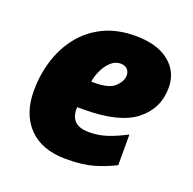

<svg xmlns="http://www.w3.org/2000/svg" viewBox="-106 -670 791 788"><g transform="rotate(20 289.5 -276.5)"><path d="M259.8 9.8Q155.3 9.8 98.1 -48.8Q41 -107.4 41 -209Q41 -276.9 60.3 -340.3Q79.6 -403.8 118.9 -454.1Q158.2 -504.4 217.8 -533.7Q277.3 -563 357.9 -563Q451.2 -563 504.2 -521Q557.1 -479 557.1 -409.2Q557.1 -317.9 485.8 -262Q414.6 -206.1 259.8 -206.1H231V-198.2Q231 -126 311 -126Q353 -126 390.6 -138.7Q428.2 -151.4 471.2 -173.8V-40Q426.8 -17.6 379.4 -3.9Q332 9.8 259.8 9.8ZM250 -324.2H264.2Q328.1 -324.2 353 -348.4Q377.9 -372.6 377.9 -397.9Q377.9 -413.6 368.2 -424.3Q358.4 -435.1 336.9 -435.1Q314.9 -435.1 296.4 -418Q277.8 -400.9 265.6 -375.2Q253.4 -349.6 250 -324.2Z"/></g></svg>

Font: Open Sans ExtraBold
Style: Italic
Weight: 800
Italic angle: -12°
Designer: Monotype Design Team
Foundry: Monotype Imaging Inc.
Version: Version 3.000; ttfautohint (v1.8.4)